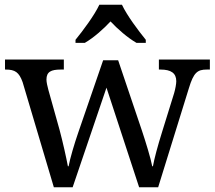

<svg xmlns="http://www.w3.org/2000/svg" viewBox="-20 -786 902 806"><path d="M297 -606H336C374 -628 414 -664 444 -696C474 -664 515 -628 553 -606H592V-619C561 -657 513 -721 492 -766H397C376 -721 328 -657 297 -619ZM206 0H285L427 -418L564 0H644L773 -416C793 -482 809 -494 848 -494H861V-536H647V-494H654C698 -494 720 -479 720 -445C720 -434 716 -412 711 -395L661 -234C641 -170 628 -121 622 -88H619C613 -121 592 -189 576 -237L476 -533H413L309 -231C292 -182 274 -121 268 -88H265C259 -121 243 -193 230 -241L183 -409C179 -424 175 -441 175 -452C175 -485 195 -494 235 -494H248V-536H1V-494H4C43 -494 60 -483 75 -441Z"/></svg>

Font: Noto Serif Thai
Style: Regular
Weight: 400
Designer: Monotype Design Team
Foundry: Monotype Imaging Inc.
Version: Version 1.901